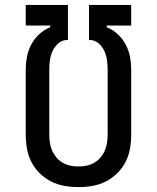

<svg xmlns="http://www.w3.org/2000/svg" viewBox="-20 -755 640 783"><path d="M300 8Q271 8 242.5 3Q214 -2 188.5 -15Q163 -28 142 -48.5Q121 -69 108 -94.5Q95 -120 90 -148.5Q85 -177 85 -206V-470Q85 -497 90 -523.5Q95 -550 107.5 -573.5Q120 -597 140 -615.5Q160 -634 185 -644V-651H85V-735H257V-592H252Q232 -591 217 -577.5Q202 -564 194 -546Q186 -528 183.5 -508.5Q181 -489 181 -470V-206Q181 -190 183.5 -173Q186 -156 192.5 -141Q199 -126 210 -113Q221 -100 235.5 -91.5Q250 -83 266.5 -79.5Q283 -76 300 -76Q317 -76 333.5 -79.5Q350 -83 364.5 -91.5Q379 -100 390 -113Q401 -126 407.5 -141Q414 -156 416.5 -173Q419 -190 419 -206V-470Q419 -489 416.5 -508.5Q414 -528 406 -546Q398 -564 383 -577.5Q368 -591 348 -592H343V-735H515V-651H415V-644Q440 -634 460 -615.5Q480 -597 492.5 -573.5Q505 -550 510 -523.5Q515 -497 515 -470V-206Q515 -177 510 -148.5Q505 -120 492 -94.5Q479 -69 458 -48.5Q437 -28 411.5 -15Q386 -2 357.5 3Q329 8 300 8Z"/></svg>

Font: Iosevka Aile Medium
Style: Regular
Weight: 500
Designer: Belleve Invis
Foundry: Belleve Invis
Version: Version 27.3.5; ttfautohint (v1.8.4)